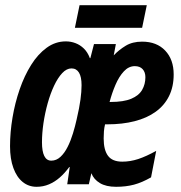

<svg xmlns="http://www.w3.org/2000/svg" viewBox="-20 -716 704 746"><path d="M122.1 9.8Q91.3 9.8 68.1 -9Q44.9 -27.8 32 -63.2Q19 -98.6 19 -147.9Q19 -202.1 28.6 -259Q38.1 -315.9 56.4 -368.9Q74.7 -421.9 101.1 -463.9Q127.4 -505.9 161.4 -530.5Q195.3 -555.2 235.8 -555.2Q255.4 -555.2 273.4 -548.3Q291.5 -541.5 306.2 -527.1Q320.8 -512.7 329.1 -490.2H331.1L345.2 -544.9H430.2L421.9 -501Q442.4 -522.5 468.5 -538.3Q494.6 -554.2 532.2 -554.2Q588.9 -554.2 621.8 -519.5Q654.8 -484.9 654.8 -426.8Q654.8 -378.9 636.7 -342.5Q618.7 -306.2 584.7 -281.7Q550.8 -257.3 503.2 -245.1Q455.6 -232.9 397 -232.9H388.2Q384.8 -219.2 383.8 -205.3Q382.8 -191.4 382.8 -178.2Q382.8 -133.3 399.7 -110.6Q416.5 -87.9 455.1 -87.9Q485.8 -87.9 517.1 -98.1Q548.3 -108.4 586.9 -129.9L566.9 -26.9Q531.7 -6.8 500.5 1.5Q469.2 9.8 431.2 9.8Q392.1 9.8 368.2 -4.6Q344.2 -19 335 -43L325.2 0H241.2L251 -66.9H249Q231.9 -43.5 212.4 -26.4Q192.9 -9.3 170.4 0.2Q147.9 9.8 122.1 9.8ZM179.2 -91.8Q199.2 -91.8 215.1 -106.7Q231 -121.6 242.9 -145.5Q254.9 -169.4 263.4 -197.5Q272 -225.6 277.8 -252Q288.6 -298.3 292.7 -329.3Q296.9 -360.4 296.9 -384.8Q296.9 -417.5 286.9 -433.8Q276.9 -450.2 257.8 -450.2Q238.8 -450.2 221.7 -431.9Q204.6 -413.6 190.2 -383.1Q175.8 -352.5 165.3 -314.9Q154.8 -277.3 148.9 -237.8Q143.1 -198.2 143.1 -163.1Q143.1 -127.9 152.1 -109.9Q161.1 -91.8 179.2 -91.8ZM405.8 -319.8H409.2Q460.4 -319.8 490 -332.3Q519.5 -344.7 532.2 -366.7Q544.9 -388.7 544.9 -416Q544.9 -435.5 534.2 -447.3Q523.4 -459 503.9 -459Q480 -459 461.2 -438.7Q442.4 -418.5 428.7 -386.5Q415 -354.5 405.8 -319.8ZM271 -607.9 289.1 -695.8H550.3L532.2 -607.9Z"/></svg>

Font: Open Sans Condensed
Style: Italic
Weight: 400
Width: 3
Italic angle: -12°
Designer: Monotype Design Team
Foundry: Monotype Imaging Inc.
Version: Version 3.000